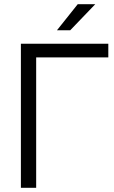

<svg xmlns="http://www.w3.org/2000/svg" viewBox="-20 -900 547 920"><path d="M80.1 -690.4H499V-625H153.3V0H80.1ZM352.5 -879.9H436.5L316.4 -754.9H252.9Z"/></svg>

Font: DINish
Style: Regular
Weight: 400
Designer: Bert Driehuis
Foundry: Playbeing
Version: Version 3.008; git-95204e4c-release